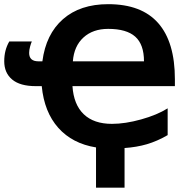

<svg xmlns="http://www.w3.org/2000/svg" viewBox="-20 -693 921 907"><path d="M433.6 3.4Q321.8 -14.6 255.4 -89.1Q189 -163.6 177.2 -286.1H148.9Q74.7 -286.1 37.4 -317.4Q0 -348.6 0 -403.8Q0 -456.5 23.9 -497.1H130.4Q126.5 -489.3 122.1 -472.9Q117.7 -456.5 117.7 -442.9Q117.7 -403.3 161.6 -403.3H180.2Q196.8 -531.7 277.6 -602.5Q358.4 -673.3 491.2 -673.3Q648.9 -673.3 727.5 -583.7Q806.2 -494.1 806.2 -318.4V-286.1H322.3Q328.1 -198.7 375.7 -153.3Q423.3 -107.9 508.8 -107.9Q571.3 -107.9 646.7 -128.9Q722.2 -149.9 772 -181.2V-54.7Q722.2 -25.9 673.8 -11.7Q625.5 2.4 568.4 6.3V193.4H433.6ZM491.2 -556.6Q418.9 -556.6 374.3 -515.9Q329.6 -475.1 324.2 -403.3H660.2Q660.2 -482.9 618.9 -519.8Q577.6 -556.6 491.2 -556.6Z"/></svg>

Font: Bpm'online Open Sans
Style: Bold
Weight: 700
Foundry: Ascender Corporation
Version: Version 1.10